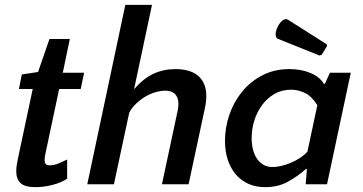

<svg xmlns="http://www.w3.org/2000/svg" viewBox="-20 -760 1496 792"><path d="M115 -393H58L70 -453L137 -463L184 -599H268L239 -460H327L313 -393H224L168 -129Q164 -113 164 -100Q164 -87 169.5 -82.5Q175 -78 187 -78Q200 -78 214 -83Q228 -88 257 -102V-23Q234 -7 197.5 2.5Q161 12 127 12Q82 12 64.5 -5Q47 -22 47 -54Q47 -65 49 -78.5Q51 -92 54 -106Z M533 -392Q571 -436 612.5 -455.5Q654 -475 705 -475Q731 -475 754 -469Q777 -463 794 -450Q811 -437 821 -415.5Q831 -394 831 -363Q831 -340 825 -313L758 0H648L713 -304Q716 -319 716 -331Q716 -358 702 -372Q688 -386 663 -386Q644 -386 622.5 -380Q601 -374 580.5 -362Q560 -350 542 -333Q524 -316 513 -295L450 0H340L497 -740H607Z M1298 -531 1126 -600Q1117 -603 1117 -619Q1117 -628 1121 -639Q1125 -650 1131 -659.5Q1137 -669 1144.5 -675Q1152 -681 1160 -681Q1164 -681 1169 -678L1328 -577L1329 -570L1307 -534ZM1427 -460 1329 0H1241L1246 -63H1242Q1207 -32 1167 -10Q1127 12 1073 12Q1034 12 1003 -2.5Q972 -17 951 -42.5Q930 -68 919 -103Q908 -138 908 -179Q908 -233 926 -286Q944 -339 978 -381Q1012 -423 1061.5 -449Q1111 -475 1174 -475Q1222 -475 1260.5 -459Q1299 -443 1316 -414H1320L1341 -460ZM1105 -71Q1121 -71 1140 -75.5Q1159 -80 1178.5 -88Q1198 -96 1216 -107.5Q1234 -119 1248 -134L1289 -326Q1266 -363 1238 -376.5Q1210 -390 1181 -390Q1142 -390 1112 -372.5Q1082 -355 1061 -326.5Q1040 -298 1029 -262.5Q1018 -227 1018 -190Q1018 -167 1023 -145.5Q1028 -124 1038.5 -107.5Q1049 -91 1065.5 -81Q1082 -71 1105 -71Z"/></svg>

Font: Quattrocento Sans
Style: Bold Italic
Weight: 700
Designer: Pablo Impallari
Foundry: Pablo Impallari, Igino Marini, Brenda Gallo
Version: Version 2.000